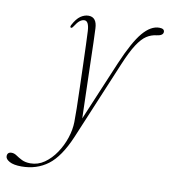

<svg xmlns="http://www.w3.org/2000/svg" viewBox="-199 -516 735 831"><g transform="rotate(10 168.5 -100.5)"><path d="M284 -264Q326.5 -364 362 -405.8Q397.5 -447.5 434.5 -447.5Q457 -447.5 457 -433Q457 -416.5 428 -413Q405 -410.5 385 -397.5Q365 -384.5 344.2 -352.8Q323.5 -321 298.5 -261L155 81.5Q116 173.5 66.8 210.5Q17.5 247.5 -49 247.5Q-84 247.5 -102 237.5Q-120 227.5 -120 215Q-120 196.5 -100.5 196.5Q-89.5 196.5 -78.2 204.2Q-67 212 -51.5 219.8Q-36 227.5 -13.5 227.5Q19.5 227.5 47.8 207.8Q76 188 97.2 156.5Q118.5 125 130.5 88.5Q142.5 52 143 18.5Q143.5 -1.5 142.8 -41.5Q142 -81.5 140.5 -131.2Q139 -181 137.5 -230.8Q136 -280.5 134.5 -320.5Q133 -360.5 132 -379.5Q129.5 -423 110 -423Q100 -423 90 -415.5Q80 -408 68 -389Q62 -379.5 57.5 -381Q52 -383 56.5 -392.5Q72 -422 89.2 -433.8Q106.5 -445.5 124 -445.5Q160.5 -445.5 162.5 -396.5Q163.5 -380 164.8 -336.2Q166 -292.5 167.5 -234.2Q169 -176 170.8 -115Q172.5 -54 174 -3Z"/></g></svg>

Font: Fraunces 72pt Thin
Style: Italic
Weight: 100
Italic angle: -16°
Version: Version 1.000;[b76b70a41]